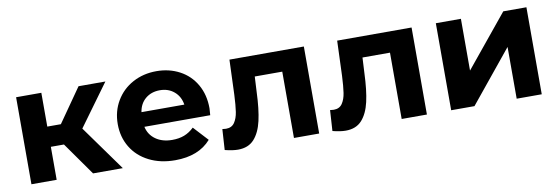

<svg xmlns="http://www.w3.org/2000/svg" viewBox="-46 -852 3398 1169"><g transform="rotate(-10 1652.5 -267.5)"><path d="M312 -204H231V0H75V-538H231V-329H315L461 -538H627L439 -280L640 0H456Z M1220 -225H813Q824 -175 865 -146Q906 -117 967 -117Q1009 -117 1041.5 -129.5Q1074 -142 1102 -169L1185 -79Q1109 8 963 8Q872 8 802 -27.5Q732 -63 694 -126Q656 -189 656 -269Q656 -348 693.5 -411.5Q731 -475 796.5 -510.5Q862 -546 943 -546Q1022 -546 1086 -512Q1150 -478 1186.5 -414.5Q1223 -351 1223 -267Q1223 -264 1220 -225ZM811 -316H1076Q1068 -367 1032 -397.5Q996 -428 944 -428Q891 -428 855 -398Q819 -368 811 -316Z M1854 -538V0H1698V-410H1528L1523 -315Q1519 -209 1503 -139Q1487 -69 1451 -29Q1415 11 1351 11Q1317 11 1270 -1L1278 -129Q1294 -127 1301 -127Q1336 -127 1353.5 -152.5Q1371 -178 1377 -217.5Q1383 -257 1386 -322L1394 -538Z M2520 -538V0H2364V-410H2194L2189 -315Q2185 -209 2169 -139Q2153 -69 2117 -29Q2081 11 2017 11Q1983 11 1936 -1L1944 -129Q1960 -127 1967 -127Q2002 -127 2019.5 -152.5Q2037 -178 2043 -217.5Q2049 -257 2052 -322L2060 -538Z M2670 -538H2825V-218L3087 -538H3230V0H3075V-320L2814 0H2670Z"/></g></svg>

Font: mBank
Style: Bold
Weight: 700
Designer: Julieta Ulanovsky
Foundry: Julieta Ulanovsky
Version: Version 7.200